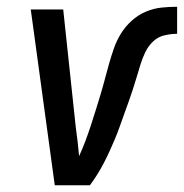

<svg xmlns="http://www.w3.org/2000/svg" viewBox="-20 -548 544 568"><path d="M142 0 71 -520H167L204 -173Q207 -152 209.5 -130Q212 -108 214 -86Q224 -108 232.5 -130.5Q241 -153 248.5 -176Q256 -199 263 -221.5Q270 -244 277 -267Q284 -290 290 -313Q296 -336 302.5 -359Q309 -382 317 -405Q325 -428 338 -449Q351 -470 370 -487Q389 -504 411.5 -513.5Q434 -523 457.5 -525.5Q481 -528 504 -528V-448Q486 -448 466.5 -443.5Q447 -439 432.5 -425Q418 -411 409.5 -393Q401 -375 395.5 -357Q390 -339 384.5 -320.5Q379 -302 373 -283.5Q367 -265 360.5 -247Q354 -229 347.5 -211Q341 -193 334.5 -174.5Q328 -156 320.5 -138Q313 -120 305 -102.5Q297 -85 288 -67.5Q279 -50 268.5 -33Q258 -16 246 0Z"/></svg>

Font: Iosevka Medium
Style: Italic
Weight: 500
Italic angle: -9°
Monospace: yes
Designer: Belleve Invis
Foundry: Belleve Invis
Version: Version 32.5.0; ttfautohint (v1.8.4)